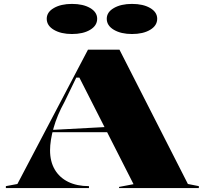

<svg xmlns="http://www.w3.org/2000/svg" viewBox="-20 -962 1047 982"><path d="M10 0V-10L69 -21L430 -708H591L941 -21L997 -10V0H589V-6L663 -20L386 -565H370L310 -441Q272 -372 254 -307.5Q236 -243 236 -193Q236 -136 260 -95Q284 -54 328.5 -32Q373 -10 435 -10V0ZM216 -286V-296L534 -313V-286ZM655 -942Q712 -942 748 -921Q784 -900 784 -866Q784 -831 748 -809.5Q712 -788 655 -788Q599 -788 562.5 -809.5Q526 -831 526 -866Q526 -900 562.5 -921Q599 -942 655 -942ZM348 -942Q405 -942 441 -921Q477 -900 477 -866Q477 -831 441 -809.5Q405 -788 348 -788Q292 -788 255.5 -809.5Q219 -831 219 -866Q219 -900 255.5 -921Q292 -942 348 -942Z"/></svg>

Font: Kalnia SemiExpanded SemiBold
Style: Regular
Weight: 600
Width: 6
Designer: Frida Medrano
Foundry: Frida Medrano
Version: Version 1.105